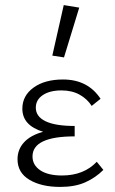

<svg xmlns="http://www.w3.org/2000/svg" viewBox="-20 -731 453 756"><path d="M232 -505 186 -512 231 -711 292 -701ZM387 -62Q356 -31 315.5 -13Q275 5 217 5Q143 5 96 -23Q49 -51 49 -104Q49 -143 75 -171Q101 -199 150 -212Q68 -237 68 -303Q68 -354 112 -386Q156 -418 228 -418Q326 -418 376 -342L341 -314Q323 -342 293 -358.5Q263 -375 222 -375Q176 -375 148.5 -356.5Q121 -338 121 -307Q121 -272 159.5 -253.5Q198 -235 274 -235V-194Q108 -194 108 -115Q108 -81 138.5 -60.5Q169 -40 224 -40Q310 -40 361 -94Z"/></svg>

Font: Isabella Sans
Style: Regular
Weight: 400
Designer: Original fonts by Christian Thalmann (Catharsis Fonts), Modifications by Cristiano Sobral
Version: Version 0.002;July 12, 2020;FontCreator 13.0.0.2655 64-bit; 